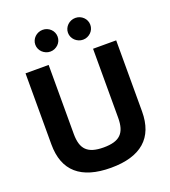

<svg xmlns="http://www.w3.org/2000/svg" viewBox="-167 -1067 1064 1200"><g transform="rotate(-20 364.5 -467.5)"><path d="M63.2 -255V-727.3H217V-268.1Q217 -230.5 225 -203.3Q233 -176.1 250.7 -158.7Q268.5 -141.3 296.5 -133.2Q324.6 -125 364.7 -125Q404.8 -125 433.1 -133.2Q461.3 -141.3 478.9 -158.7Q496.4 -176.1 504.4 -203.3Q512.4 -230.5 512.4 -268.1V-727.3H666.2V-255Q666.2 -122.5 589.8 -56.1Q513.5 10.3 364.7 10.3Q215.2 10.3 139.2 -56.1Q63.2 -122.5 63.2 -255ZM399.1 -874.3Q399.1 -889.2 405 -902.3Q410.9 -915.5 421 -925.2Q431.1 -935 444.8 -940.7Q458.5 -946.4 473.7 -946.4Q489.3 -946.4 502.7 -940.7Q516 -935 526.1 -925.2Q536.2 -915.5 541.9 -902.3Q547.6 -889.2 547.6 -874.3Q547.6 -859.4 541.9 -846.2Q536.2 -833.1 526.1 -823.3Q516 -813.6 502.7 -807.7Q489.3 -801.8 473.7 -801.8Q458.5 -801.8 444.8 -807.7Q431.1 -813.6 421 -823.3Q410.9 -833.1 405 -846.2Q399.1 -859.4 399.1 -874.3ZM181.8 -874.3Q181.8 -889.2 187.7 -902.3Q193.5 -915.5 203.7 -925.2Q213.8 -935 227.5 -940.7Q241.1 -946.4 256.4 -946.4Q272 -946.4 285.3 -940.7Q298.7 -935 308.8 -925.2Q318.9 -915.5 324.6 -902.3Q330.3 -889.2 330.3 -874.3Q330.3 -859.4 324.6 -846.2Q318.9 -833.1 308.8 -823.3Q298.7 -813.6 285.3 -807.7Q272 -801.8 256.4 -801.8Q241.1 -801.8 227.5 -807.7Q213.8 -813.6 203.7 -823.3Q193.5 -833.1 187.7 -846.2Q181.8 -859.4 181.8 -874.3Z"/></g></svg>

Font: Cannonade
Style: Bold
Weight: 700
Designer: Rasmus Andersson
Foundry: rsms
Version: Version 3.012;git-f93a4a705